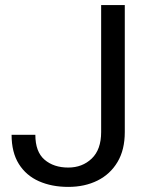

<svg xmlns="http://www.w3.org/2000/svg" viewBox="-20 -731 592 761"><path d="M380.9 -207.5V-710.9H474.6V-207.5Q474.6 -137.2 445.8 -88.9Q417 -40.5 366.5 -15.4Q315.9 9.8 250.5 9.8Q185.1 9.8 134.3 -12.7Q83.5 -35.2 54.7 -81.1Q25.9 -127 25.9 -196.8H120.1Q120.1 -129.4 156.5 -98.1Q192.9 -66.9 250.5 -66.9Q306.2 -66.9 343.5 -102.5Q380.9 -138.2 380.9 -207.5Z"/></svg>

Font: Vazirmatn FD
Style: Regular
Weight: 400
Designer: Saber Rastikerdar
Foundry: Saber Rastikerdar
Version: Version 33.001